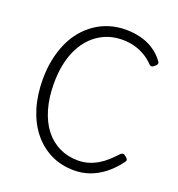

<svg xmlns="http://www.w3.org/2000/svg" viewBox="-167 -1089 1152 1244"><g transform="rotate(20 409.0 -467.0)"><path d="M483 19Q393 19 321 -16.5Q249 -52 197.5 -116.5Q146 -181 118.5 -270Q91 -359 91 -468Q91 -540 104 -603.5Q117 -667 141.5 -721.5Q166 -776 201 -818Q236 -860 280.5 -890.5Q325 -921 378 -937Q431 -953 491 -953Q538 -953 586 -942Q634 -931 677 -904.5Q720 -878 753 -834Q761 -823 758.5 -815Q756 -807 745 -798Q734 -787 724.5 -786.5Q715 -786 707 -795Q679 -824 644.5 -844Q610 -864 571 -874Q532 -884 491 -884Q444 -884 402 -871.5Q360 -859 323.5 -834Q287 -809 258.5 -773.5Q230 -738 209.5 -691.5Q189 -645 178.5 -588.5Q168 -532 168 -468Q168 -370 190.5 -292.5Q213 -215 254.5 -161Q296 -107 354.5 -78.5Q413 -50 483 -50Q522 -50 555 -60Q588 -70 618 -87.5Q648 -105 674.5 -129Q701 -153 728 -182Q737 -191 746.5 -190.5Q756 -190 767 -180Q779 -170 781 -162.5Q783 -155 775 -145Q732 -88 685 -52Q638 -16 587.5 1.5Q537 19 483 19Z"/></g></svg>

Font: Playwrite US Modern Light
Style: Regular
Weight: 300
Designer: Veronika Burian, José Scaglione
Foundry: TypeTogether
Version: Version 1.003